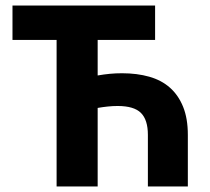

<svg xmlns="http://www.w3.org/2000/svg" viewBox="-20 -672 758 692"><path d="M184 0V-528H25V-652H539V-528H332V-400Q355 -404 376 -406Q397 -408 420 -408Q474 -408 518 -395.5Q562 -383 592.5 -356Q623 -329 640 -287Q657 -245 657 -186V0H513V-186Q513 -240 488 -265Q463 -290 404 -290Q386 -290 367.5 -288Q349 -286 332 -283V0Z"/></svg>

Font: Font
Style: ¶
Weight: 700
Designer: Paul D. Hunt
Foundry: Adobe Systems Incorporated
Version: Version 3.000